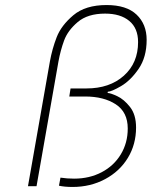

<svg xmlns="http://www.w3.org/2000/svg" viewBox="-20 -735 602 762"><path d="M212 -491 125 4H91L178 -491Q187 -541 205 -587.5Q223 -634 271 -674.5Q319 -715 403 -715Q482 -715 522 -677Q562 -639 562 -577Q562 -508 530 -461.5Q498 -415 460 -393Q422 -371 408 -371L407 -366Q418 -366 445 -353.5Q472 -341 496 -310.5Q520 -280 520 -229Q520 -162 487.5 -108.5Q455 -55 397 -24Q339 7 268 7Q236 7 214 2L220 -30Q246 -26 274 -26Q335 -26 383.5 -51.5Q432 -77 459.5 -122.5Q487 -168 487 -225Q487 -290 439.5 -321Q392 -352 318 -352H255L260 -384H323Q415 -384 471.5 -434.5Q528 -485 528 -568Q528 -623 493 -652Q458 -681 397 -681Q328 -681 288.5 -647.5Q249 -614 234.5 -574.5Q220 -535 212 -491Z"/></svg>

Font: Be Vietnam Thin
Style: Italic
Weight: 250
Italic angle: -9°
Designer: Gabriel Lam
Foundry: TypeRant
Version: Version 3.000